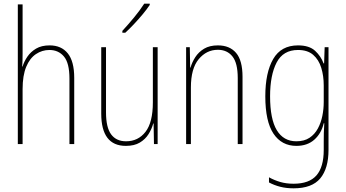

<svg xmlns="http://www.w3.org/2000/svg" viewBox="-20 -784 1884 1045"><path d="M103 -493Q103 -470 102.5 -455Q102 -440 101 -422H103Q111 -449 129 -475.5Q147 -502 176.5 -519.5Q206 -537 250 -537Q314 -537 349 -493.5Q384 -450 384 -360V0H358V-356Q358 -441 328 -476.5Q298 -512 249 -512Q209 -512 175.5 -489.5Q142 -467 122.5 -420Q103 -373 103 -299V0H77V-760H103Z M838 -527V0H818L816 -112H814Q806 -82 788.5 -54Q771 -26 741 -8Q711 10 665 10Q531 10 531 -166V-527H557V-173Q557 -90 585 -52.5Q613 -15 666 -15Q732 -15 772 -66.5Q812 -118 812 -227V-527ZM795 -757Q779 -733 756 -705.5Q733 -678 708.5 -652Q684 -626 662 -606H646V-616Q680 -653 710.5 -690Q741 -727 765 -764H795Z M1166 -537Q1230 -537 1265 -496Q1300 -455 1300 -366V0H1274V-359Q1274 -441 1245 -477Q1216 -513 1166 -513Q1104 -513 1061.5 -462Q1019 -411 1019 -308V0H993V-527H1013L1015 -416H1017Q1025 -445 1043 -473Q1061 -501 1091 -519Q1121 -537 1166 -537Z M1602 -537Q1663 -537 1695 -507.5Q1727 -478 1741 -439H1744L1747 -527H1768V32Q1768 133 1723 187Q1678 241 1578 241Q1538 241 1505 232.5Q1472 224 1444 209V181Q1473 197 1505.5 206.5Q1538 216 1578 216Q1663 216 1702.5 170.5Q1742 125 1742 32V-14Q1742 -39 1742.5 -61Q1743 -83 1745 -113H1742Q1729 -58 1691 -24Q1653 10 1593 10Q1513 10 1468.5 -56.5Q1424 -123 1424 -260Q1424 -389 1467 -463Q1510 -537 1602 -537ZM1602 -512Q1521 -512 1485.5 -443.5Q1450 -375 1450 -260Q1450 -136 1486.5 -75.5Q1523 -15 1593 -15Q1636 -15 1664.5 -34Q1693 -53 1710 -84.5Q1727 -116 1734.5 -153.5Q1742 -191 1742 -229V-319Q1742 -371 1728.5 -415Q1715 -459 1684.5 -485.5Q1654 -512 1602 -512Z"/></svg>

Font: Noto Sans Myanmar Condensed Thin
Style: Regular
Weight: 100
Width: 3
Designer: Monotype Design Team
Foundry: Monotype Imaging Inc.
Version: Version 2.107; ttfautohint (v1.8.4.7-5d5b)